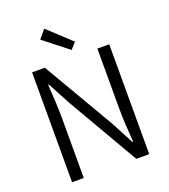

<svg xmlns="http://www.w3.org/2000/svg" viewBox="-169 -1082 1055 1202"><g transform="rotate(-20 359.0 -481.5)"><path d="M102 0H180V-401C180 -477 174 -551 170 -624H175L255 -474L530 0H616V-732H537V-336C537 -261 543 -181 548 -108H543L464 -258L187 -732H102ZM383 -779 420 -821 267 -963 220 -907Z"/></g></svg>

Font: Noto Sans CJK JP DemiLight
Style: Regular
Weight: 350
Designer: Ryoko NISHIZUKA (kana & ideographs); Paul D. Hunt (Latin, Greek & Cyrillic); Wenlong ZHANG (bopomofo); Sandoll Communica
Foundry: Adobe Systems Incorporated
Version: Version 1.004;PS 1.004;hotconv 1.0.82;makeotf.lib2.5.63406